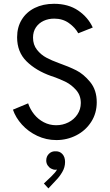

<svg xmlns="http://www.w3.org/2000/svg" viewBox="-20 -748 596 1036"><path d="M49.8 -156.2 131.8 -190.4Q142.6 -158.2 164.1 -131.3Q185.5 -104.5 216.3 -88.4Q247.1 -72.3 283.2 -72.3Q318.4 -72.3 348.9 -87.6Q379.4 -103 397.7 -130.6Q416 -158.2 416 -192.4Q416 -233.4 390.9 -262Q365.7 -290.5 335.4 -305.7Q305.2 -320.8 265.6 -335L255.9 -337.9Q174.3 -366.7 123.3 -417Q72.3 -467.3 72.3 -546.9Q72.3 -601.1 97.2 -641.8Q122.1 -682.6 167.2 -705.1Q212.4 -727.5 271.5 -727.5Q348.6 -727.5 401.9 -691.2Q455.1 -654.8 480.5 -599.6L402.3 -568.4Q385.3 -599.6 351.8 -623.5Q318.4 -647.5 272.5 -647.5Q241.2 -647.5 215.3 -635.5Q189.5 -623.5 173.8 -600.3Q158.2 -577.1 158.2 -544.9Q158.2 -506.8 179.4 -479.7Q200.7 -452.6 230 -437Q259.3 -421.4 295.9 -408.2Q351.1 -388.7 391.1 -368.7Q431.2 -348.6 466.6 -305.4Q502 -262.2 502 -196.3Q502 -136.7 471.9 -90.1Q441.9 -43.5 391.8 -17.8Q341.8 7.8 284.2 7.8Q229.5 7.8 180.9 -15.1Q132.3 -38.1 98.4 -75.7Q64.5 -113.3 49.8 -156.2ZM216.8 242.2 256.8 204.1Q279.8 182.1 287.6 167Q282.7 168 279.3 168Q267.1 168 255.6 161.6Q244.1 155.3 236.8 143.8Q229.5 132.3 229.5 118.2Q229.5 96.2 244.1 81.8Q258.8 67.4 279.3 68.4Q302.2 67.4 316.7 83.3Q331.1 99.1 331.1 126Q331.1 154.8 315.9 180.4Q300.8 206.1 283.2 223.6L241.2 268.6Z"/></svg>

Font: Reddit Sans Vanilla
Style: Regular
Weight: 400
Designer: Stephen Hutchings
Foundry: Reddit
Version: Version 1.013